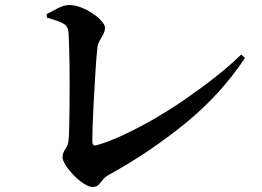

<svg xmlns="http://www.w3.org/2000/svg" viewBox="-20 -732 1040 761"><path d="M346 9Q333 9 312.5 -4Q292 -17 273 -36.5Q254 -56 241 -76Q228 -96 228 -109Q228 -126 239.5 -142Q251 -158 252 -180Q254 -202 254.5 -236Q255 -270 255.5 -310.5Q256 -351 256 -393.5Q256 -436 255.5 -475.5Q255 -515 254 -547Q253 -579 252 -598Q251 -615 245.5 -625Q240 -635 222.5 -643Q205 -651 166 -662L165 -676Q185 -687 209.5 -699.5Q234 -712 254 -712Q277 -712 301.5 -702.5Q326 -693 347.5 -678.5Q369 -664 382.5 -648.5Q396 -633 396 -622Q396 -609 389.5 -596.5Q383 -584 375.5 -571.5Q368 -559 366 -544Q364 -528 361.5 -494.5Q359 -461 356.5 -418Q354 -375 351.5 -329.5Q349 -284 347.5 -242.5Q346 -201 346 -172Q346 -152 362 -156Q408 -169 465.5 -195.5Q523 -222 586 -258Q649 -294 711.5 -337Q774 -380 832 -425.5Q890 -471 936 -516L951 -502Q855 -358 715.5 -244Q576 -130 415 -41Q396 -31 387 -19Q378 -7 370 1Q362 9 346 9Z"/></svg>

Font: Noto Serif JP ExtraLight
Style: Bold
Weight: 700
Version: Version 2.003-H1;hotconv 1.1.1;makeotfexe 2.6.0